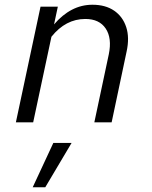

<svg xmlns="http://www.w3.org/2000/svg" viewBox="-20 -516 640 810"><path d="M47 0 151 -488H224L208 -413Q243 -454 283.5 -475Q324 -496 370 -496Q425 -496 461.5 -471Q498 -446 512.5 -401.5Q527 -357 514 -298L451 0H378L439 -287Q453 -355 426 -395.5Q399 -436 340 -436Q257 -436 197 -361L120 0ZM118 274 205 87H282L171 274Z"/></svg>

Font: Red Hat Mono
Style: Italic
Weight: 400
Italic angle: -12°
Monospace: yes
Designer: Pentagram, MCKL
Foundry: MCKL
Version: Version 1.030